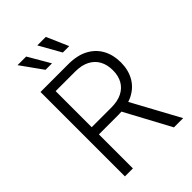

<svg xmlns="http://www.w3.org/2000/svg" viewBox="-269 -1056 1170 1170"><g transform="rotate(-45 316.0 -471.0)"><path d="M94.2 0V-727.5H334Q410.2 -727.5 462.4 -699.7Q514.6 -671.9 541.5 -622.6Q568.4 -573.2 568.4 -508.8Q568.4 -444.8 541.3 -396Q514.2 -347.2 461.9 -320.1Q409.7 -293 333.5 -293H132.3V-355H331.5Q387.2 -355 424.6 -374Q461.9 -393.1 481 -427.5Q500 -461.9 500 -508.8Q500 -556.6 481 -591.8Q461.9 -627 424.3 -646.5Q386.7 -666 330.6 -666H163.1V0ZM516.6 0 339.8 -328.6H417.5L596.2 0ZM360.4 -801.3 281.2 -941.9H354.5L415.5 -801.3ZM211.4 -801.3 110.8 -941.9H185.1L267.1 -801.3Z"/></g></svg>

Font: Inter 16pt Light
Style: Regular
Weight: 300
Version: Version 4.001;git-66647c0bb